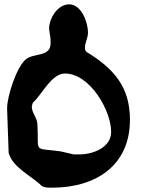

<svg xmlns="http://www.w3.org/2000/svg" viewBox="-20 -827 661 888"><path d="M127 -333C127 -337 131 -351 133 -353C172 -387 218 -487 280 -487C396 -487 494 -316 494 -217C494 -144 409 -113 349 -113H320C314 -114 266 -126 260 -127C129 -145 161 -116 153 -253C152 -281 127 -306 127 -333ZM173 33C188 42 205 41 221 41C423 41 581 -61 581 -273C581 -424 508 -509 380 -587C374 -594 373 -598 373 -607C373 -631 387 -651 387 -676C387 -723 357 -807 300 -807C247 -807 207 -743 207 -693C207 -689 213 -657 213 -653C214 -652 214 -633 214 -627C214 -562 136 -583 100 -553C56 -517 13 -381 13 -328V-320C14 -290 19 -150 20 -120C38 -52 127 -13 173 33Z"/></svg>

Font: Charger
Style: Overspray
Weight: 400
Designer: Jasper
Foundry: Cannot Into Space Fonts
Version: Version 0.980